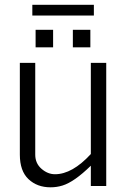

<svg xmlns="http://www.w3.org/2000/svg" viewBox="-20 -778 518 803"><path d="M115.2 -712.9V-757.8H372.6V-712.9ZM128.9 -580.1V-653.3H202.1V-580.1ZM284.7 -580.1V-653.3H357.9V-580.1ZM63 -131.3V-515.1H127.4V-131.3Q127.4 -94.7 153.6 -72Q179.7 -49.3 210 -49.3Q282.2 -49.3 359.9 -133.8V-515.1H424.3V0H359.9V-85Q290.5 -17.1 241.2 -2Q217.3 5.4 191.4 5.4Q135.3 5.4 99.1 -28.8Q63 -63 63 -131.3Z"/></svg>

Font: News Cycle
Style: Regular
Weight: 500
Version: Version 0.5.2